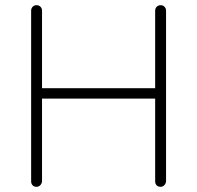

<svg xmlns="http://www.w3.org/2000/svg" viewBox="-20 -720 760 740"><path d="M620 -679V-21Q619 -12 613 -6Q607 0 599 0Q589 0 583.5 -6Q578 -12 578 -21V-340H142V-21Q141 -12 135 -6Q129 0 121 0Q111 0 105.5 -6Q100 -12 100 -21V-679Q100 -688 106 -694Q112 -700 121 -700Q130 -700 136 -694Q142 -688 142 -679V-380H578V-679Q578 -688 584 -694Q590 -700 599 -700Q608 -700 614 -694Q620 -688 620 -679Z"/></svg>

Font: Quicksand Light
Style: Regular
Weight: 300
Designer: Andrew Paglinawan
Foundry: Andrew Paglinawan
Version: Version 3.000